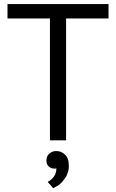

<svg xmlns="http://www.w3.org/2000/svg" viewBox="-20 -704 582 963"><path d="M524.4 -683.6Q397.5 -683.6 17.6 -683.6Q17.6 -666 17.6 -611.3Q70.3 -611.3 230.5 -611.3Q230.5 -458 230.5 0Q251 0 311.5 0Q311.5 -152.3 311.5 -611.3Q364.3 -611.3 524.4 -611.3Q524.4 -628.9 524.4 -683.6ZM223.6 129.9Q229.5 135.7 236.3 138.7Q244.1 141.6 252.9 141.6Q255.9 141.6 257.8 141.6Q260.7 141.6 262.7 140.6Q262.7 152.3 259.8 162.1Q256.8 172.9 251 180.7Q245.1 189.5 237.3 196.3Q229.5 203.1 219.7 208Q219.7 209 220.7 210Q220.7 210 221.7 210.9Q221.7 210.9 221.7 211.9Q221.7 211.9 222.7 212.9Q222.7 212.9 223.6 213.9Q223.6 213.9 224.6 214.8Q224.6 214.8 225.6 214.8Q225.6 214.8 225.6 215.8Q225.6 215.8 226.6 216.8Q226.6 216.8 227.5 217.8Q227.5 217.8 228.5 218.8Q228.5 218.8 228.5 219.7Q228.5 219.7 229.5 219.7Q229.5 219.7 230.5 220.7Q230.5 220.7 230.5 221.7Q230.5 221.7 231.4 222.7Q231.4 222.7 232.4 222.7Q232.4 222.7 233.4 224.6Q233.4 224.6 233.4 224.6Q233.4 224.6 234.4 225.6Q234.4 225.6 234.4 226.6Q234.4 226.6 235.4 226.6Q235.4 226.6 236.3 227.5Q236.3 227.5 236.3 228.5Q236.3 228.5 237.3 228.5Q237.3 228.5 237.3 229.5Q237.3 229.5 238.3 229.5Q238.3 230.5 239.3 231.4Q239.3 231.4 240.2 232.4Q240.2 232.4 240.2 232.4Q240.2 232.4 241.2 233.4Q241.2 233.4 241.2 234.4Q241.2 234.4 242.2 234.4Q242.2 234.4 243.2 235.4Q243.2 235.4 243.2 236.3Q243.2 236.3 244.1 237.3Q244.1 237.3 245.1 238.3Q245.1 238.3 246.1 239.3Q246.1 239.3 247.1 239.3Q252 238.3 256.8 234.4Q262.7 231.4 269.5 227.5Q276.4 223.6 282.2 217.8Q289.1 211.9 294.9 204.1Q300.8 197.3 306.6 189.5Q312.5 181.6 316.4 171.9Q320.3 162.1 323.2 151.4Q325.2 139.6 325.2 127Q325.2 107.4 320.3 93.8Q315.4 80.1 305.7 71.3Q295.9 62.5 285.2 57.6Q274.4 53.7 262.7 53.7Q252 53.7 243.2 56.6Q235.4 60.5 227.5 66.4Q219.7 73.2 216.8 81.1Q212.9 89.8 212.9 99.6Q212.9 109.4 214.8 116.2Q217.8 124 223.6 129.9Z"/></svg>

Font: Aptus Gothic JP
Style: Medium
Weight: 400
Designer: Fuminori Ogawa / Motoya
Version: Version 1